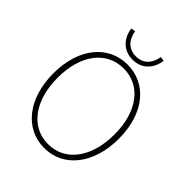

<svg xmlns="http://www.w3.org/2000/svg" viewBox="-255 -1067 1223 1223"><g transform="rotate(45 357.0 -455.0)"><path d="M357 -783C453 -783 495 -857 503 -918L473 -923C465 -866 430 -813 357 -813C284 -813 249 -866 241 -923L211 -918C219 -857 261 -783 357 -783ZM357 13C529 13 652 -137 652 -365C652 -594 529 -739 357 -739C185 -739 62 -594 62 -365C62 -137 185 13 357 13ZM357 -22C204 -22 101 -157 101 -365C101 -573 204 -704 357 -704C510 -704 613 -573 613 -365C613 -157 510 -22 357 -22Z"/></g></svg>

Font: SSpoqa Han Sans Neo Thin
Style: Regular
Weight: 100
Designer: [Spoqa Han Sans Neo] Dong-huui Kim  Younghwa Kang  Yujin Lee  [Noto Sans] Ryoko NISHIZUKA  (kana & ideographs); Paul D. 
Foundry: Spoqa (http://www.spoqa-han-sans.com)
Version: Version 1.000